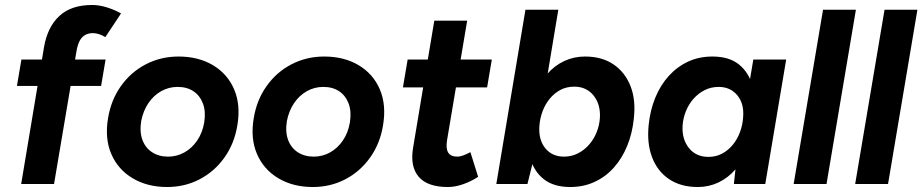

<svg xmlns="http://www.w3.org/2000/svg" viewBox="-20 -739 3704 771"><path d="M65 0 157 -551Q171 -631 218.5 -675Q266 -719 350 -719Q379 -719 410.5 -709Q442 -699 466 -685L403 -590Q388 -599 375.5 -602.5Q363 -606 353 -606Q325 -606 308.5 -587.5Q292 -569 286 -527L197 0ZM48 -394 66 -500H404L386 -394Z M651 12Q572 12 513 -23Q454 -58 427 -120.5Q400 -183 414 -265Q426 -338 466 -394Q506 -450 566 -481Q626 -512 697 -512Q777 -512 835.5 -477Q894 -442 920.5 -379.5Q947 -317 933 -235Q921 -162 881 -106Q841 -50 781.5 -19Q722 12 651 12ZM655 -110Q690 -110 720.5 -127Q751 -144 772 -175Q793 -206 800 -247Q807 -291 795 -323Q783 -355 757 -372.5Q731 -390 693 -390Q658 -390 627.5 -373Q597 -356 576 -325Q555 -294 547 -253Q540 -209 552 -177Q564 -145 591 -127.5Q618 -110 655 -110Z M1236 12Q1157 12 1098 -23Q1039 -58 1012 -120.5Q985 -183 999 -265Q1011 -338 1051 -394Q1091 -450 1151 -481Q1211 -512 1282 -512Q1362 -512 1420.5 -477Q1479 -442 1505.5 -379.5Q1532 -317 1518 -235Q1506 -162 1466 -106Q1426 -50 1366.5 -19Q1307 12 1236 12ZM1240 -110Q1275 -110 1305.5 -127Q1336 -144 1357 -175Q1378 -206 1385 -247Q1392 -291 1380 -323Q1368 -355 1342 -372.5Q1316 -390 1278 -390Q1243 -390 1212.5 -373Q1182 -356 1161 -325Q1140 -294 1132 -253Q1125 -209 1137 -177Q1149 -145 1176 -127.5Q1203 -110 1240 -110Z M1779 12Q1696 12 1661 -29.5Q1626 -71 1639 -147L1724 -656H1856L1775 -175Q1770 -142 1780 -126Q1790 -110 1817 -110Q1827 -110 1840.5 -115Q1854 -120 1869 -128L1900 -29Q1871 -10 1839 1Q1807 12 1779 12ZM1598 -388 1617 -500H1955L1936 -388Z M1973 0 2090 -700H2222L2121 -93L2098 0ZM2329 -512Q2397 -512 2443.5 -480.5Q2490 -449 2512 -393Q2534 -337 2525 -261Q2519 -203 2498.5 -153Q2478 -103 2445 -66Q2412 -29 2367.5 -8.5Q2323 12 2270 12Q2203 12 2163 -20Q2123 -52 2108 -108Q2093 -164 2101 -237Q2107 -304 2126.5 -355Q2146 -406 2176.5 -441Q2207 -476 2246 -494Q2285 -512 2329 -512ZM2286 -391Q2255 -391 2230.5 -378Q2206 -365 2187.5 -342.5Q2169 -320 2158.5 -291.5Q2148 -263 2146 -233Q2142 -178 2169.5 -144Q2197 -110 2245 -110Q2275 -110 2300.5 -123Q2326 -136 2345 -157.5Q2364 -179 2375.5 -207Q2387 -235 2389 -266Q2392 -320 2363.5 -355.5Q2335 -391 2286 -391Z M2927 0 2937 -93 3005 -500H3137L3053 0ZM2782 12Q2714 12 2667 -19.5Q2620 -51 2598.5 -107.5Q2577 -164 2585 -239Q2591 -297 2611.5 -347Q2632 -397 2665.5 -434Q2699 -471 2743 -491.5Q2787 -512 2841 -512Q2908 -512 2947.5 -480Q2987 -448 3002.5 -392.5Q3018 -337 3009 -263Q3003 -196 2983.5 -145Q2964 -94 2933.5 -59Q2903 -24 2864.5 -6Q2826 12 2782 12ZM2825 -109Q2855 -109 2879.5 -122Q2904 -135 2922.5 -157.5Q2941 -180 2951.5 -208.5Q2962 -237 2964 -267Q2969 -322 2941 -356Q2913 -390 2866 -390Q2835 -390 2809.5 -377Q2784 -364 2765 -342.5Q2746 -321 2734.5 -293Q2723 -265 2721 -234Q2718 -180 2746.5 -144.5Q2775 -109 2825 -109Z M3167 0 3285 -700H3417L3299 0Z M3414 0 3532 -700H3664L3546 0Z"/></svg>

Font: Figtree Light
Style: Bold Italic
Weight: 700
Italic angle: -9.5°
Version: Version 2.000